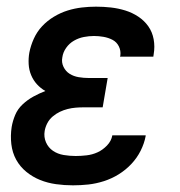

<svg xmlns="http://www.w3.org/2000/svg" viewBox="-20 -548 540 576"><path d="M199 8Q173 8 148 4.5Q123 1 100.5 -8Q78 -17 59 -32.5Q40 -48 28.5 -69Q17 -90 14 -115.5Q11 -141 15 -167Q18 -185 25.5 -203Q33 -221 48 -235Q63 -249 80.5 -258.5Q98 -268 116 -275Q102 -283 91 -295Q80 -307 73.5 -322.5Q67 -338 66 -355.5Q65 -373 68 -390Q72 -411 81.5 -432Q91 -453 106.5 -469.5Q122 -486 142 -498Q162 -510 183 -516.5Q204 -523 225.5 -525.5Q247 -528 268 -528Q291 -528 313 -525.5Q335 -523 356 -516.5Q377 -510 395 -498Q413 -486 425 -469Q437 -452 441 -430Q445 -408 441 -385L440 -378H340L341 -381Q343 -396 336.5 -409Q330 -422 317.5 -428.5Q305 -435 290.5 -437.5Q276 -440 262 -440Q247 -440 231.5 -437Q216 -434 202 -426Q188 -418 178.5 -404.5Q169 -391 167 -376Q164 -361 170.5 -347.5Q177 -334 189 -326.5Q201 -319 216 -316.5Q231 -314 246 -314H303L288 -226H231Q219 -226 207 -225Q195 -224 183 -221Q171 -218 159.5 -212.5Q148 -207 138 -198.5Q128 -190 122 -178.5Q116 -167 114 -155Q111 -137 118 -121Q125 -105 139 -95.5Q153 -86 171 -83Q189 -80 207 -80Q223 -80 240 -82Q257 -84 272.5 -91Q288 -98 301 -111.5Q314 -125 317 -142H417V-140Q413 -118 402 -96Q391 -74 374 -56Q357 -38 336 -25Q315 -12 291.5 -4.5Q268 3 245 5.5Q222 8 199 8Z"/></svg>

Font: Iosevka Semibold Oblique
Style: Regular
Weight: 600
Italic angle: -9°
Monospace: yes
Designer: Belleve Invis
Foundry: Belleve Invis
Version: Version 32.5.0; ttfautohint (v1.8.4)